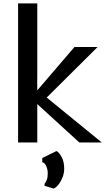

<svg xmlns="http://www.w3.org/2000/svg" viewBox="-20 -831 618 1120"><path d="M549.5 -557 252.5 -262Q252.5 -262 197.5 -262.5V-201.5V-108V0H85.5V-331V-811H197.5V-387L197 -356L197.5 -304L414.5 -557ZM197.5 -224V-262.5L252.5 -262Q252.5 -262 573.5 0H442.5ZM293.5 269 240 253V240.5Q247.5 232 253 218Q258.5 204 258.5 181Q258.5 157.5 249.8 138Q241 118.5 226.5 115V91L309.5 50Q324.5 57.5 339.5 84.5Q354.5 111.5 354.5 153Q354.5 179 345 203.2Q335.5 227.5 321.5 245.2Q307.5 263 293.5 269Z"/></svg>

Font: Tracken
Style: Regular
Weight: 400
Designer: Eben Sorkin
Foundry: Eben Sorkin
Version: Version 2.001